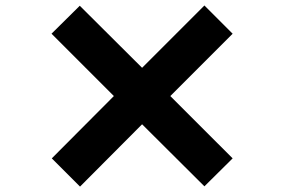

<svg xmlns="http://www.w3.org/2000/svg" viewBox="-20 -734 1040 704"><path d="M168.9 -610.4 272.5 -712.9 501 -485.4 729.5 -713.9 833 -610.4 604.5 -381.8 833 -153.3 729.5 -50.8 501 -278.3 273.4 -49.8 169.9 -153.3 397.5 -381.8Z"/></svg>

Font: GenEi M Gothic v2 Heavy
Style: Regular
Weight: 800
Version: Version 2.0